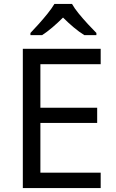

<svg xmlns="http://www.w3.org/2000/svg" viewBox="-20 -964 596 984"><path d="M496 0H97V-714H496V-635H187V-412H478V-334H187V-79H496ZM349 -944Q361 -922 383.5 -894.5Q406 -867 430.5 -840.5Q455 -814 474 -795V-784H412Q386 -800 358 -823.5Q330 -847 303 -874Q276 -847 249 -824Q222 -801 196 -784H136V-795Q155 -815 178.5 -841Q202 -867 224 -894.5Q246 -922 259 -944Z"/></svg>

Font: Noto Sans Gunjala Gondi
Style: Regular
Weight: 400
Designer: Ek Type
Foundry: Ek Type
Version: Version 1.004